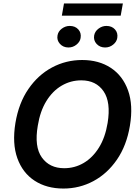

<svg xmlns="http://www.w3.org/2000/svg" viewBox="-20 -1086 815 1116"><path d="M735.1 -355.1Q715.9 -239.7 659.6 -158Q603.3 -76.3 522.7 -33.2Q442.1 9.9 348.7 9.9Q251.1 9.9 181.3 -35.5Q111.5 -81 80.8 -166.4Q50.1 -251.8 69.6 -371.1Q88.8 -486.9 145.1 -568.7Q201.3 -650.6 282.5 -693.9Q363.6 -737.2 457.7 -737.2Q554.7 -737.2 624.1 -691.6Q693.5 -646 724.3 -560.4Q755 -474.8 735.1 -355.1ZM605.5 -371.1Q625.4 -492.2 581.9 -555.6Q538.4 -619 452.4 -619Q391 -619 338.4 -588.2Q285.9 -557.5 249.5 -498.6Q213.1 -439.6 199.6 -355.1Q178.6 -233.3 223.2 -170.8Q267.8 -108.3 353 -108.3Q414.4 -108.3 466.4 -138.8Q518.5 -169.4 555 -228Q591.6 -286.6 605.5 -371.1ZM590.9 -810Q560.7 -810 541.5 -830.8Q522.4 -851.6 527.3 -880.1Q531.6 -903.7 552.6 -919.5Q573.5 -935.3 598.4 -935.3Q630 -935.3 648.3 -915Q666.5 -894.8 661.6 -865.2Q658 -842.9 637.6 -826.5Q617.2 -810 590.9 -810ZM377.8 -810Q347.7 -810 328.5 -830.9Q309.3 -851.9 314.3 -880.1Q318.2 -903.7 339.3 -919.5Q360.4 -935.3 385.3 -935.3Q416.9 -935.3 435.2 -915Q453.5 -894.8 448.5 -865.2Q445 -842.9 424.5 -826.5Q404.1 -810 377.8 -810ZM694.2 -1065.8 681.5 -994.9H339.5L351.9 -1065.8Z"/></svg>

Font: Inter UI Semi Bold
Style: Italic
Weight: 600
Italic angle: -9.39999°
Designer: Rasmus Andersson
Foundry: rsms
Version: 3.2;8d6f07862